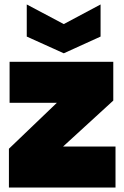

<svg xmlns="http://www.w3.org/2000/svg" viewBox="-20 -841 558 861"><path d="M263 -184H498V0H20V-174L235 -380H23V-564H488V-390ZM431 -677 266 -602 100 -677V-821L266 -733L431 -821Z"/></svg>

Font: Fz Poppins Black
Style: Regular
Weight: 900
Designer: Ninad Kale (Devanagari), Jonny Pinhorn (Latin)
Foundry: Indian Type Foundry
Version: Vit hóa bi Vntype.Com & FontZin.Com